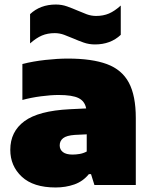

<svg xmlns="http://www.w3.org/2000/svg" viewBox="-20 -818 670 849"><path d="M226 11Q127.5 11 76.5 -36.5Q25.5 -84 25.5 -155.5Q25.5 -236 87.8 -282Q150 -328 288 -335L361 -338.5Q355 -370.5 327.5 -384.2Q300 -398 239 -398Q205 -398 161.2 -392.2Q117.5 -386.5 79 -376V-535Q126.5 -547 180.8 -553Q235 -559 280 -559Q386.5 -559 452.8 -534.5Q519 -510 549.8 -452.5Q580.5 -395 580.5 -296V0H397.5L382.5 -48H373Q347 -16 308.8 -2.5Q270.5 11 226 11ZM244 -175Q244 -156.5 258.2 -145.5Q272.5 -134.5 301 -134.5Q315.5 -134.5 332 -137.2Q348.5 -140 363.5 -148V-224L311 -221.5Q274.5 -219 259.2 -207Q244 -195 244 -175ZM400 -621.5Q373.5 -621.5 350 -629.8Q326.5 -638 305 -647.5Q284 -656.5 263.8 -664Q243.5 -671.5 222 -671.5Q190.5 -671.5 165.2 -660.8Q140 -650 113 -626V-755.5Q158 -798 227 -798Q253.5 -798 277 -789.5Q300.5 -781 322.5 -771.5Q343 -762.5 363.2 -755Q383.5 -747.5 405 -747.5Q436.5 -747.5 461.8 -758.2Q487 -769 514 -793.5V-664Q469 -621.5 400 -621.5Z"/></svg>

Font: Encode Sans SmExp Black
Style: Regular
Weight: 900
Width: 6
Designer: Multiple Designers
Foundry: Impallari Type
Version: Version 3.002; ttfautohint (v1.8.3) -l 8 -r 50 -G 200 -x 14 